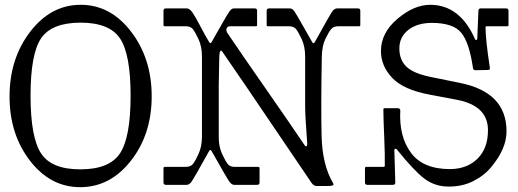

<svg xmlns="http://www.w3.org/2000/svg" viewBox="-20 -774 2169 804"><path d="M316.9 -679.2Q195.8 -678.7 151.9 -613.3Q107.9 -547.9 107.9 -373.5Q107.9 -199.2 151.9 -131.8Q195.8 -64.5 316.9 -64.9Q438 -64.9 482.4 -131.8Q526.9 -198.7 526.9 -373Q526.9 -547.4 482.4 -613.3Q438 -679.2 316.9 -679.2ZM528.8 -641.6Q615.2 -529.3 615.2 -370.6Q615.2 -211.9 528.3 -101.1Q441.4 9.8 315.9 9.8Q190.9 9.8 105.5 -101.1Q20 -211.9 20 -370.1Q20 -528.3 106.4 -641.1Q192.9 -753.9 317.9 -753.9Q442.9 -753.9 528.8 -641.6Z M1391.6 -738.8H1479Q1488.8 -738.8 1488.8 -729V-668.9Q1488.8 -664.1 1483.9 -664.1H1397Q1377 -664.1 1367.2 -652.8Q1357.4 -641.6 1342.8 -611.8Q1328.6 -582 1327.6 -537.1Q1323.7 -326.2 1326.7 -204.6Q1329.6 -83 1375 -6.8Q1378.9 0 1373 2.4Q1367.2 4.9 1351.6 4.9H1305.7Q1293.5 4.9 1284.2 -8.8Q1274.9 -22.5 1131.3 -234.4Q987.8 -446.8 910.6 -558.1Q897.9 -575.2 897.9 -519L896 -417V-202.1Q895.5 -160.2 910.2 -128.9Q924.8 -97.7 934.6 -85.9Q944.3 -74.7 964.8 -75.2H1061.5Q1066.4 -75.2 1066.9 -69.8V-9.8Q1066.9 0 1056.6 0H960Q950.2 0 939.9 -14.2Q929.7 -28.3 865.7 -142.1Q860.8 -149.9 856 -142.1Q789.1 -21.5 780.3 -10.7Q771.5 0 761.7 0H674.8Q665 0 664.6 -9.8V-69.8Q664.6 -74.7 669.9 -75.2H756.8Q776.9 -75.2 786.6 -85.9Q796.4 -96.7 811 -128.9Q825.7 -160.2 825.7 -202.1V-537.1Q825.7 -579.1 811 -610.4Q796.4 -641.6 786.6 -653.3Q776.9 -664.1 756.8 -664.1H669.9Q665 -664.1 664.6 -668.9V-729Q664.6 -738.8 674.8 -738.8H761.7Q773.4 -739.3 785.2 -722.7Q796.9 -706.1 816.4 -668.9Q835.9 -631.8 838.9 -627Q841.8 -622.1 846.7 -613.3Q851.6 -604.5 856.4 -597.2Q861.3 -589.4 865.7 -597.2Q882.8 -627 907.7 -670.9Q932.6 -714.8 941.4 -727.1Q950.2 -739.3 960 -738.8H1046.9Q1056.6 -738.8 1056.6 -729V-668.9Q1056.6 -664.1 1051.8 -664.1H943.8Q931.6 -664.1 928.7 -654.3Q925.8 -644.5 933.6 -633.8Q986.8 -554.7 1093.3 -401.9Q1199.7 -249 1254.9 -167Q1258.8 -160.2 1262.7 -161.6Q1266.6 -163.1 1266.6 -170.9Q1257.8 -288.1 1257.8 -330.1V-537.1Q1257.8 -579.1 1243.2 -610.4Q1228.5 -641.6 1218.8 -653.3Q1209 -664.1 1189 -664.1H1101.6Q1096.7 -664.1 1096.7 -668.9V-729Q1096.7 -738.8 1106.9 -738.8H1193.8Q1203.6 -738.8 1211.9 -728Q1219.7 -716.8 1245.1 -671.9Q1270.5 -627 1287.6 -597.2Q1292.5 -589.4 1297.9 -597.2Q1364.7 -718.3 1373.5 -729Q1382.8 -738.8 1391.6 -738.8Z M1781.2 -753.9Q1906.2 -753.9 1969.2 -609.9Q1972.2 -604.5 1975.1 -606.4Q1978 -608.9 1978.5 -610.8L1983.4 -729Q1983.4 -738.8 1993.2 -738.8H2099.1Q2108.9 -738.8 2109.4 -729V-668.9Q2109.4 -664.1 2104.5 -664.1H2018.1Q2013.2 -664.1 2013.2 -659.2Q2013.2 -608.4 2031.2 -491.2Q2033.2 -481.4 2024.4 -481L1970.2 -480Q1961.4 -480 1960.4 -490.2Q1945.3 -595.2 1911.6 -636.7Q1877.9 -678.2 1787.1 -678.2Q1726.6 -677.7 1689.5 -648.4Q1652.3 -619.1 1652.3 -571.3Q1652.3 -523.4 1681.6 -495.1Q1710.9 -466.3 1786.1 -451.2L1906.2 -426.8Q2101.1 -387.7 2101.1 -224.1Q2101.1 -151.4 2037.6 -75.2Q2008.3 -39.1 1961.9 -15.6Q1915.5 7.8 1857.4 7.3Q1799.3 6.8 1755.4 -27.3Q1711.4 -61.5 1642.1 -147.9Q1639.2 -151.9 1635.3 -150.9Q1631.3 -149.9 1631.3 -145L1635.3 -9.8Q1635.3 0 1625.5 0H1518.1Q1508.3 0 1508.3 -9.8V-69.8Q1508.3 -74.7 1513.2 -75.2H1586.4Q1591.3 -75.2 1591.3 -80.1Q1592.3 -121.1 1588.9 -200.7Q1585.4 -280.3 1585.4 -315.9Q1585.4 -320.8 1590.3 -320.8H1645.5Q1656.7 -320.8 1656.2 -310.1Q1650.4 -202.1 1701.2 -133.8Q1752 -65.4 1866.2 -65.9Q1937 -66.9 1980.5 -110.4Q2023.4 -153.8 2023.4 -229Q2023.4 -331.1 1894 -356L1778.3 -377.9Q1668.9 -398.4 1622.1 -448.2Q1575.2 -498 1575.2 -560.1Q1575.2 -636.7 1644.5 -695.3Q1713.9 -753.9 1781.2 -753.9Z"/></svg>

Font: BrevierViennese-Regular
Style: Regular
Weight: 400
Designer: Johannes Lang & Ellmer Stefan
Foundry: Johannes Lang & Ellmer Stefan
Version: Version 1.001;PS 001.001;hotconv 1.0.70;makeotf.lib2.5.58329